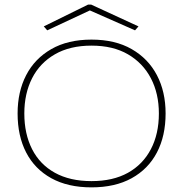

<svg xmlns="http://www.w3.org/2000/svg" viewBox="-20 -798 790 829"><path d="M375 11Q273 11 201.5 -28.5Q130 -68 93 -139.5Q56 -211 56 -308Q56 -402 93 -473.5Q130 -545 201.5 -586Q273 -627 375 -627Q477 -627 548.5 -586Q620 -545 657.5 -473.5Q695 -402 695 -308Q695 -211 657.5 -139.5Q620 -68 548.5 -28.5Q477 11 375 11ZM375 -16Q468 -16 532.5 -52Q597 -88 631.5 -154Q666 -220 666 -308Q666 -394 631.5 -460Q597 -526 532.5 -563.5Q468 -601 375 -601Q282 -601 217 -563.5Q152 -526 118.5 -460Q85 -394 85 -308Q85 -220 118.5 -154Q152 -88 217 -52Q282 -16 375 -16ZM184 -667 169 -684 360 -778H374L578 -684L563 -667L368 -753Z"/></svg>

Font: Inconsolata ExtraExpanded ExtraLight
Style: Regular
Weight: 200
Width: 8
Monospace: yes
Designer: Raph Levien, Cyreal, Brenton Simpson
Foundry: Raph Levien, Cyreal, Google
Version: Version 3.100; ttfautohint (v1.8.4.7-5d5b)